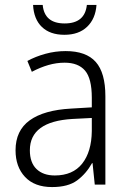

<svg xmlns="http://www.w3.org/2000/svg" viewBox="-20 -748 523 778"><path d="M246 -541Q329 -541 368 -497Q407 -453 407 -358V0H364L355 -87H353Q329 -44 292.5 -17Q256 10 191 10Q120 10 81.5 -31Q43 -72 43 -139Q43 -219 100.5 -260.5Q158 -302 268 -308L352 -313V-352Q352 -430 324.5 -462Q297 -494 242 -494Q209 -494 176 -484.5Q143 -475 109 -457L91 -501Q124 -519 164 -530Q204 -541 246 -541ZM274 -266Q101 -256 101 -139Q101 -89 128 -63Q155 -37 202 -37Q275 -37 313 -85Q351 -133 352 -217V-270ZM371 -728Q367 -672 333 -639.5Q299 -607 241 -607Q183 -607 150 -638.5Q117 -670 114 -728H153Q160 -653 242 -653Q324 -653 332 -728Z"/></svg>

Font: Noto Sans Lao UI SemCond Light
Style: Regular
Weight: 300
Width: 4
Designer: Monotype Design Team
Foundry: Monotype Imaging Inc.
Version: Version 2.000; ttfautohint (v1.8.4.7-5d5b)